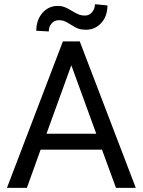

<svg xmlns="http://www.w3.org/2000/svg" viewBox="-20 -912 692 932"><path d="M475.1 -185.5H177.2L110.4 0H13.7L285.2 -710.9H367.2L639.2 0H543ZM205.6 -262.7H447.3L326.2 -595.2ZM501.5 -885.7Q501.5 -833 471.4 -800.3Q441.4 -767.6 396.5 -767.6Q376.5 -767.6 361.8 -772.5Q347.2 -777.3 323.5 -792.5Q299.8 -807.6 289.3 -810.8Q278.8 -814 265.1 -814Q245.1 -814 231 -798.6Q216.8 -783.2 216.8 -759.3L156.2 -762.7Q156.2 -814.9 185.8 -849.1Q215.3 -883.3 260.7 -883.3Q277.8 -883.3 291.5 -878.4Q305.2 -873.5 328.6 -859.4Q352.1 -845.2 364.5 -840.8Q377 -836.4 392.1 -836.4Q413.1 -836.4 427 -853Q440.9 -869.6 440.9 -891.6Z"/></svg>

Font: RobotoSquareBracket
Style: Square-Bracket
Weight: 400
Version: Version 2.137; 2017